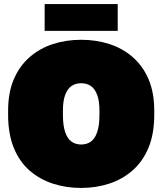

<svg xmlns="http://www.w3.org/2000/svg" viewBox="-20 -911 800 946"><path d="M380 15Q306 15 241 -6Q176 -27 126 -70.5Q76 -114 48 -182.5Q20 -251 20 -345V-365Q20 -455 48 -520.5Q76 -586 126 -629.5Q176 -673 241 -694Q306 -715 380 -715Q454 -715 519 -694Q584 -673 634 -629.5Q684 -586 712 -520.5Q740 -455 740 -365V-345Q740 -252 712 -184Q684 -116 634 -72Q584 -28 519 -6.5Q454 15 380 15ZM380 -199Q408 -199 428 -213.5Q448 -228 459 -260.5Q470 -293 470 -345V-365Q470 -413 459 -443Q448 -473 428 -487Q408 -501 380 -501Q352 -501 332 -487Q312 -473 301 -443Q290 -413 290 -365V-345Q290 -293 301 -260.5Q312 -228 332 -213.5Q352 -199 380 -199ZM200 -759V-891H560V-759Z"/></svg>

Font: Golos Text Black
Style: Regular
Weight: 900
Designer: A.Korolkova, Vitaly Kuzmin
Foundry: ParaType Ltd
Version: Version 2.004